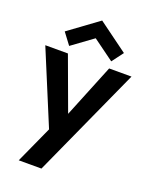

<svg xmlns="http://www.w3.org/2000/svg" viewBox="-155 -721 804 1013"><g transform="rotate(20 247.0 -214.0)"><path d="M239 -111.5 360.5 -410.5H486L205.5 208H78L172.5 0L2 -410.5H129ZM358 -449.5 239.5 -536 121.5 -450 73.5 -514 239.5 -635.5 406 -513.5Z"/></g></svg>

Font: League Spartan Thin SemiBold
Style: Regular
Weight: 600
Version: Version 2.002